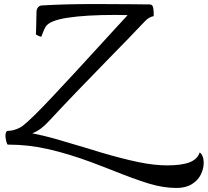

<svg xmlns="http://www.w3.org/2000/svg" viewBox="-20 -719 1030 952"><path d="M990 88Q990 117 976 146Q962 175 931.5 194Q901 213 855 213Q790 213 717.5 191Q645 169 531 123L432 85Q321 44 221.5 21Q122 -2 19 -2Q15 -2 11 -18.5Q7 -35 7 -46Q7 -56 10 -63Q13 -70 17 -70Q38 -70 60 -78Q82 -86 95 -97Q134 -127 233.5 -232.5Q333 -338 488 -508Q515 -537 546.5 -572Q578 -607 613 -644Q592 -645 551 -645Q406 -645 315 -631Q224 -617 206 -586Q199 -574 193 -558Q187 -542 185 -537Q179 -537 170 -541.5Q161 -546 158 -549Q158 -563 159 -571L161 -659Q161 -673 168 -682Q175 -691 187 -692Q301 -699 452 -699L630 -698Q667 -697 723 -697Q737 -697 740 -678.5Q743 -660 742 -639Q719 -635 699 -614Q609 -519 522 -431Q339 -244 224 -120Q202 -96 182.5 -81.5Q163 -67 140 -58Q196 -47 254.5 -30.5Q313 -14 409 15Q459 31 484 38Q586 68 665 84.5Q744 101 809 101Q880 101 919.5 86Q959 71 970 37Q979 42 984.5 56Q990 70 990 88Z"/></svg>

Font: Charmonman
Style: Bold
Weight: 700
Designer: Ekaluck Peanpanawate
Foundry: Cadson Demak Co.,Ltd.
Version: Version 1.000; ttfautohint (v1.6)